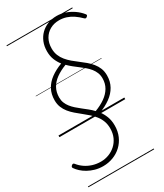

<svg xmlns="http://www.w3.org/2000/svg" viewBox="-445 -1277 1746 2039"><g transform="rotate(-30 428.0 -257.5)"><path d="M251 500Q198 500 152.5 487Q107 474 69.5 453Q32 432 4.5 406.5Q-23 381 -40 356Q-46 348 -44.5 340.5Q-43 333 -33 324Q-22 315 -14 317Q-6 319 1 329Q28 363 66.5 389.5Q105 416 152.5 431Q200 446 254 446Q304 446 350.5 428.5Q397 411 434 377.5Q471 344 492.5 296.5Q514 249 514 188Q514 138 498.5 97.5Q483 57 457 24Q431 -9 398.5 -37.5Q366 -66 332 -93Q298 -120 265.5 -148Q233 -176 207.5 -207.5Q182 -239 166.5 -277.5Q151 -316 151 -363Q151 -439 182 -496.5Q213 -554 271 -596.5Q329 -639 407 -668Q378 -705 359.5 -750.5Q341 -796 341 -854Q341 -916 361.5 -966.5Q382 -1017 419 -1053.5Q456 -1090 506.5 -1110Q557 -1130 617 -1130Q670 -1130 721.5 -1112Q773 -1094 817.5 -1063Q862 -1032 894 -992Q902 -983 901 -976Q900 -969 890 -961Q881 -953 873.5 -953.5Q866 -954 859 -961Q822 -998 783.5 -1024Q745 -1050 703.5 -1063.5Q662 -1077 616 -1077Q553 -1077 504 -1049.5Q455 -1022 427 -972.5Q399 -923 399 -856Q399 -808 414.5 -770Q430 -732 456 -700.5Q482 -669 514.5 -641.5Q547 -614 582.5 -587.5Q618 -561 650.5 -533.5Q683 -506 709 -474Q735 -442 750.5 -403.5Q766 -365 766 -317Q766 -241 733 -182.5Q700 -124 641 -81.5Q582 -39 505 -10Q534 28 552.5 76Q571 124 571 186Q571 257 545.5 315Q520 373 475.5 414.5Q431 456 373 478Q315 500 251 500ZM472 -47Q544 -74 597 -111.5Q650 -149 679.5 -199Q709 -249 709 -313Q709 -351 696.5 -382Q684 -413 663 -439.5Q642 -466 615 -489Q588 -512 557.5 -535Q527 -558 497 -582Q467 -606 440 -633Q367 -605 315 -567.5Q263 -530 235.5 -480Q208 -430 208 -365Q208 -329 220 -299Q232 -269 252.5 -243Q273 -217 299.5 -193.5Q326 -170 356 -146.5Q386 -123 416 -99Q446 -75 472 -47ZM0 605H807V615H0ZM0 -20H807V0H0ZM0 -505H807V-500H0ZM0 -1125H807V-1115H0Z"/></g></svg>

Font: Playwrite CU Guides
Style: Regular
Weight: 400
Designer: Veronika Burian, José Scaglione
Foundry: TypeTogether
Version: Version 1.003